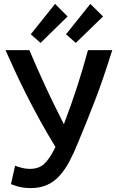

<svg xmlns="http://www.w3.org/2000/svg" viewBox="-20 -949 600 980"><path d="M136 11Q118 11 99.5 8.5Q81 6 65 1Q49 -4 36 -9L57 -103Q76 -96 94.5 -91.5Q113 -87 132 -87Q178 -87 205 -112Q232 -137 256 -185L263 -199Q223 -264 185.5 -332Q148 -400 115 -465.5Q82 -531 55 -589.5Q28 -648 8 -693H130Q147 -652 167.5 -606Q188 -560 210.5 -511Q233 -462 257.5 -412.5Q282 -363 306 -315Q344 -414 375 -510.5Q406 -607 429 -693H553Q529 -617 507.5 -554Q486 -491 465 -436.5Q444 -382 423 -330Q402 -278 380 -225Q358 -170 335 -126.5Q312 -83 284 -52Q256 -21 220 -5Q184 11 136 11ZM187 -730 137 -774 261 -929 325 -865ZM367 -730 317 -774 441 -929 506 -865Z"/></svg>

Font: Ubuntu Sans Mono Medium
Style: Regular
Weight: 500
Monospace: yes
Designer: Dalton Maag Ltd
Foundry: Dalton Maag Ltd
Version: Version 1.006